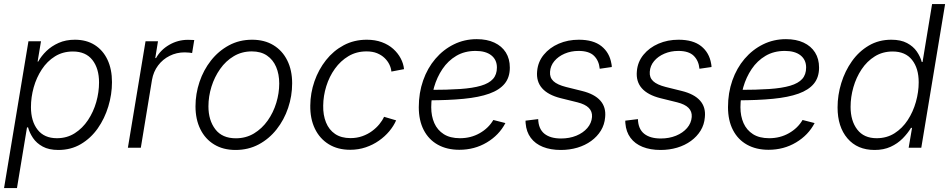

<svg xmlns="http://www.w3.org/2000/svg" viewBox="-20 -748 4808 972"><path d="M0.5 204.1 124 -539.1H187.5L170.4 -436H173.3Q189 -464.4 214.8 -489.5Q240.7 -514.6 276.9 -530.8Q313 -546.9 359.4 -546.9Q417.5 -546.9 459.5 -520.3Q501.5 -493.7 524.2 -445.6Q546.9 -397.5 546.9 -332Q546.9 -270 528.3 -209Q509.8 -147.9 474.9 -98.1Q439.9 -48.3 389.6 -18.6Q339.4 11.2 275.4 11.2Q227.5 11.2 196.3 -5.9Q165 -22.9 147.2 -49.3Q129.4 -75.7 122.1 -103H116.7L65.9 204.1ZM268.1 -48.3Q318.8 -48.3 358.4 -73.5Q397.9 -98.6 425.5 -140.1Q453.1 -181.6 467.3 -231.4Q481.4 -281.2 481.4 -330.6Q481.4 -401.4 447.8 -444.3Q414.1 -487.3 349.1 -487.3Q297.9 -487.3 258.3 -462.6Q218.8 -438 191.7 -396.7Q164.6 -355.5 150.6 -305.7Q136.7 -255.9 136.7 -205.6Q136.7 -134.3 170.4 -91.3Q204.1 -48.3 268.1 -48.3Z M627.4 0 716.8 -539.1H779.8L766.1 -454.1H770Q793 -495.6 836.7 -521Q880.4 -546.4 931.6 -546.4Q939.9 -546.4 948.5 -545.9Q957 -545.4 963.4 -545.4L952.6 -479.5Q948.2 -480.5 937.5 -481.7Q926.8 -482.9 914.6 -482.9Q874 -482.9 838.9 -465.3Q803.7 -447.8 780.3 -416.5Q756.8 -385.3 749.5 -343.8L692.9 0Z M1172.4 11.2Q1109.9 11.2 1064.5 -16.4Q1019 -43.9 994.4 -93.8Q969.7 -143.6 969.7 -209.5Q969.7 -272.9 990 -333.3Q1010.3 -393.6 1048.1 -441.7Q1085.9 -489.7 1138.7 -518.3Q1191.4 -546.9 1256.3 -546.9Q1318.8 -546.9 1364.3 -519.3Q1409.7 -491.7 1434.3 -442.1Q1459 -392.6 1459 -326.2Q1459 -262.2 1438.7 -201.9Q1418.5 -141.6 1380.4 -93.3Q1342.3 -44.9 1289.6 -16.8Q1236.8 11.2 1172.4 11.2ZM1173.8 -47.9Q1225.1 -47.9 1265.9 -72.5Q1306.6 -97.2 1335.2 -137.7Q1363.8 -178.2 1378.7 -227.3Q1393.6 -276.4 1393.6 -325.2Q1393.6 -372.6 1377.9 -409.2Q1362.3 -445.8 1331.5 -466.8Q1300.8 -487.8 1254.9 -487.8Q1204.1 -487.8 1163.6 -463.6Q1123 -439.5 1094.5 -398.9Q1065.9 -358.4 1050.5 -309.1Q1035.2 -259.8 1035.2 -209.5Q1035.2 -139.2 1070.1 -93.5Q1105 -47.9 1173.8 -47.9Z M1752.9 10.3Q1689.9 10.3 1644.3 -17.8Q1598.6 -45.9 1574.2 -96.4Q1549.8 -147 1550.8 -213.9Q1551.3 -276.9 1572 -336.4Q1592.8 -396 1630.4 -443.6Q1668 -491.2 1720.2 -519Q1772.5 -546.9 1836.9 -546.9Q1879.4 -546.9 1913.1 -534.4Q1946.8 -522 1970.7 -500.5Q1994.6 -479 2008.5 -452.6Q2022.5 -426.3 2025.4 -397.9L1961.4 -385.7Q1960 -403.3 1951.2 -421.4Q1942.4 -439.5 1927 -454.3Q1911.6 -469.2 1889.2 -478.5Q1866.7 -487.8 1835.4 -487.8Q1784.7 -487.8 1744.4 -463.9Q1704.1 -439.9 1675.5 -400.1Q1647 -360.4 1631.8 -311.5Q1616.7 -262.7 1616.2 -213.4Q1615.2 -165.5 1630.4 -128.2Q1645.5 -90.8 1676.5 -69.8Q1707.5 -48.8 1754.4 -48.8Q1786.6 -48.8 1814.2 -58.6Q1841.8 -68.4 1863.5 -84.5Q1885.3 -100.6 1900.6 -119.4Q1916 -138.2 1924.3 -156.7L1985.4 -138.7Q1973.1 -110.4 1950.9 -83.7Q1928.7 -57.1 1898.4 -35.9Q1868.2 -14.6 1831.3 -2.2Q1794.4 10.3 1752.9 10.3Z M2305.2 10.3Q2242.7 10.3 2196.5 -15.4Q2150.4 -41 2125.2 -89.6Q2100.1 -138.2 2100.1 -205.6Q2100.1 -277.8 2122.1 -340.6Q2144 -403.3 2184.1 -450.2Q2224.1 -497.1 2277.6 -523.4Q2331.1 -549.8 2393.6 -549.8Q2445.3 -549.8 2482.9 -532.2Q2520.5 -514.6 2540.8 -482.4Q2561 -450.2 2561 -405.8Q2561 -356.4 2534.9 -324.5Q2508.8 -292.5 2457 -273.9Q2405.3 -255.4 2327.6 -247.8Q2250 -240.2 2147 -240.2L2154.8 -293Q2244.6 -293 2309.1 -297.4Q2373.5 -301.8 2414.8 -314Q2456.1 -326.2 2475.8 -348.4Q2495.6 -370.6 2495.6 -406.2Q2495.6 -445.3 2467.3 -467.8Q2439 -490.2 2387.7 -490.2Q2332 -490.2 2290 -465.3Q2248 -440.4 2220 -398.7Q2191.9 -356.9 2177.5 -306.6Q2163.1 -256.3 2163.1 -205.1Q2163.1 -160.2 2178.7 -124.8Q2194.3 -89.4 2226.6 -68.8Q2258.8 -48.3 2308.6 -48.3Q2363.8 -48.3 2408.4 -73.7Q2453.1 -99.1 2477.5 -140.6L2538.6 -125Q2506.8 -64 2444.6 -26.9Q2382.3 10.3 2305.2 10.3Z M2819.3 11.2Q2767.1 11.2 2728.3 -4.4Q2689.5 -20 2667 -50.3Q2644.5 -80.6 2641.1 -123.5Q2640.6 -127.9 2640.6 -130.4Q2640.6 -132.8 2640.6 -137.2L2704.6 -145Q2706.1 -95.2 2736.1 -71Q2766.1 -46.9 2820.3 -46.9Q2862.8 -46.9 2897.5 -61Q2932.1 -75.2 2953.4 -99.9Q2974.6 -124.5 2977.1 -155.8Q2979 -183.6 2960.7 -201.9Q2942.4 -220.2 2903.3 -230L2818.4 -251Q2754.4 -267.1 2724.4 -301.3Q2694.3 -335.4 2699.2 -387.2Q2703.1 -434.6 2732.7 -470.7Q2762.2 -506.8 2808.6 -526.9Q2855 -546.9 2910.2 -546.9Q2983.9 -546.9 3024.9 -514.2Q3065.9 -481.4 3075.2 -425.8Q3076.2 -421.4 3076.7 -417.5Q3077.1 -413.6 3077.1 -408.7L3016.1 -399.9Q3012.2 -440.9 2987.1 -465.6Q2961.9 -490.2 2909.2 -490.2Q2870.6 -490.2 2838.4 -476.3Q2806.2 -462.4 2786.4 -438.7Q2766.6 -415 2764.6 -384.8Q2762.2 -355.5 2781.7 -337.2Q2801.3 -318.8 2845.7 -307.6L2926.3 -287.6Q2989.7 -272 3019.3 -238.5Q3048.8 -205.1 3043.5 -154.3Q3040.5 -117.2 3022 -86.9Q3003.4 -56.6 2972.9 -34.4Q2942.4 -12.2 2903.1 -0.5Q2863.8 11.2 2819.3 11.2Z M3324.2 11.2Q3272 11.2 3233.2 -4.4Q3194.3 -20 3171.9 -50.3Q3149.4 -80.6 3146 -123.5Q3145.5 -127.9 3145.5 -130.4Q3145.5 -132.8 3145.5 -137.2L3209.5 -145Q3210.9 -95.2 3241 -71Q3271 -46.9 3325.2 -46.9Q3367.7 -46.9 3402.3 -61Q3437 -75.2 3458.3 -99.9Q3479.5 -124.5 3481.9 -155.8Q3483.9 -183.6 3465.6 -201.9Q3447.3 -220.2 3408.2 -230L3323.2 -251Q3259.3 -267.1 3229.2 -301.3Q3199.2 -335.4 3204.1 -387.2Q3208 -434.6 3237.5 -470.7Q3267.1 -506.8 3313.5 -526.9Q3359.9 -546.9 3415 -546.9Q3488.8 -546.9 3529.8 -514.2Q3570.8 -481.4 3580.1 -425.8Q3581.1 -421.4 3581.5 -417.5Q3582 -413.6 3582 -408.7L3521 -399.9Q3517.1 -440.9 3491.9 -465.6Q3466.8 -490.2 3414.1 -490.2Q3375.5 -490.2 3343.3 -476.3Q3311 -462.4 3291.3 -438.7Q3271.5 -415 3269.5 -384.8Q3267.1 -355.5 3286.6 -337.2Q3306.2 -318.8 3350.6 -307.6L3431.2 -287.6Q3494.6 -272 3524.2 -238.5Q3553.7 -205.1 3548.3 -154.3Q3545.4 -117.2 3526.9 -86.9Q3508.3 -56.6 3477.8 -34.4Q3447.3 -12.2 3408 -0.5Q3368.7 11.2 3324.2 11.2Z M3870.6 10.3Q3808.1 10.3 3762 -15.4Q3715.8 -41 3690.7 -89.6Q3665.5 -138.2 3665.5 -205.6Q3665.5 -277.8 3687.5 -340.6Q3709.5 -403.3 3749.5 -450.2Q3789.6 -497.1 3843 -523.4Q3896.5 -549.8 3959 -549.8Q4010.7 -549.8 4048.3 -532.2Q4085.9 -514.6 4106.2 -482.4Q4126.5 -450.2 4126.5 -405.8Q4126.5 -356.4 4100.3 -324.5Q4074.2 -292.5 4022.5 -273.9Q3970.7 -255.4 3893.1 -247.8Q3815.4 -240.2 3712.4 -240.2L3720.2 -293Q3810.1 -293 3874.5 -297.4Q3939 -301.8 3980.2 -314Q4021.5 -326.2 4041.3 -348.4Q4061 -370.6 4061 -406.2Q4061 -445.3 4032.7 -467.8Q4004.4 -490.2 3953.1 -490.2Q3897.5 -490.2 3855.5 -465.3Q3813.5 -440.4 3785.4 -398.7Q3757.3 -356.9 3742.9 -306.6Q3728.5 -256.3 3728.5 -205.1Q3728.5 -160.2 3744.1 -124.8Q3759.8 -89.4 3792 -68.8Q3824.2 -48.3 3874 -48.3Q3929.2 -48.3 3973.9 -73.7Q4018.6 -99.1 4043 -140.6L4104 -125Q4072.3 -64 4010 -26.9Q3947.8 10.3 3870.6 10.3Z M4407.7 11.2Q4320.3 11.2 4270.3 -47.4Q4220.2 -106 4220.2 -204.1Q4220.2 -266.6 4239 -327.6Q4257.8 -388.7 4293 -438.2Q4328.1 -487.8 4378.4 -517.3Q4428.7 -546.9 4492.2 -546.9Q4540.5 -546.9 4572 -530Q4603.5 -513.2 4621.3 -487.3Q4639.2 -461.4 4646.5 -434.1H4650.4L4698.7 -727.5H4764.6L4644 0H4580.1L4597.2 -100.6H4591.8Q4575.2 -72.8 4549.6 -46.9Q4523.9 -21 4488.8 -4.9Q4453.6 11.2 4407.7 11.2ZM4418 -48.3Q4469.2 -48.3 4508.8 -73.5Q4548.3 -98.6 4575.4 -140.1Q4602.5 -181.6 4616.7 -231.9Q4630.9 -282.2 4630.9 -331.5Q4630.9 -402.3 4597.2 -444.8Q4563.5 -487.3 4499 -487.3Q4448.2 -487.3 4408.7 -462.6Q4369.1 -438 4341.8 -397Q4314.5 -356 4300.3 -306.4Q4286.1 -256.8 4286.1 -207Q4286.1 -136.2 4319.8 -92.3Q4353.5 -48.3 4418 -48.3Z"/></svg>

Font: Inter 18pt Light
Style: Italic
Weight: 300
Italic angle: -9.3988°
Designer: Rasmus Andersson
Foundry: rsms
Version: Version 4.001;git-66647c0bb